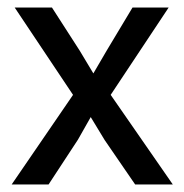

<svg xmlns="http://www.w3.org/2000/svg" viewBox="-20 -490 488 510"><path d="M274 -238 439 0H339L258 -118L221 -179L187 -119L109 0H11L174 -238L19 -470H118L192 -355L228 -295L263 -355L332 -470H428Z"/></svg>

Font: Mukta Mahee
Style: Regular
Weight: 400
Designer: Shuchita Grover, Noopur Datye, Girish Dalvi, Yashodeep Gholap
Foundry: Ek Type
Version: Version 2.538;PS 1.000;hotconv 16.6.51;makeotf.lib2.5.65220;